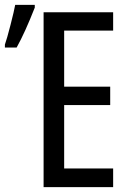

<svg xmlns="http://www.w3.org/2000/svg" viewBox="-22 -764 527 784"><path d="M156 0V-714H440V-639H240V-410H428V-335H240V-76H440V0ZM-2 -582Q6 -604 21 -662.5Q36 -721 40 -744H120V-733Q80 -631 46 -570H-2Z"/></svg>

Font: Noto Sans UI Cond
Style: Regular
Weight: 400
Width: 3
Designer: Monotype Design Team
Foundry: Monotype Imaging Inc.
Version: Version 1.001